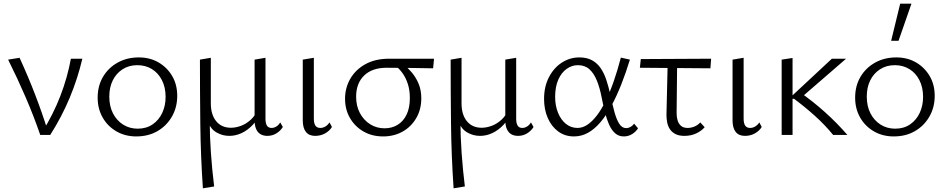

<svg xmlns="http://www.w3.org/2000/svg" viewBox="-20 -731 5126 1040"><path d="M198 0Q163 -102 119 -204Q75 -306 24 -408L86 -418Q132 -318 170.5 -218Q209 -118 240 -18H210Q269 -113 307 -211.5Q345 -310 364 -413H426Q401 -306 358 -202.5Q315 -99 252 0Z M718 8Q658 8 610.5 -19.5Q563 -47 536 -94.5Q509 -142 509 -202Q509 -266 538 -315Q567 -364 617.5 -392Q668 -420 732 -420Q792 -420 838.5 -393Q885 -366 912.5 -319.5Q940 -273 940 -212Q940 -149 911 -99Q882 -49 832.5 -20.5Q783 8 718 8ZM726 -34Q773 -34 807 -57.5Q841 -81 859 -120Q877 -159 877 -206Q877 -258 857 -297Q837 -336 802.5 -357Q768 -378 724 -378Q678 -378 643.5 -355.5Q609 -333 590.5 -295Q572 -257 572 -208Q572 -156 592 -117Q612 -78 647 -56Q682 -34 726 -34Z M1079 289Q1067 115 1065 -59.5Q1063 -234 1063 -408L1122 -418V-171Q1122 -110 1151 -74.5Q1180 -39 1231 -39Q1257 -39 1285.5 -49.5Q1314 -60 1339 -83Q1364 -106 1378 -143L1395 -129Q1377 -84 1349 -54.5Q1321 -25 1288.5 -10Q1256 5 1222 5Q1185 5 1153 -13.5Q1121 -32 1106 -71L1116 -79Q1116 7 1122.5 98.5Q1129 190 1140 279ZM1428 5Q1406 5 1390.5 -4.5Q1375 -14 1367 -33Q1359 -52 1359 -79V-408L1418 -418V-88Q1418 -63 1426 -50.5Q1434 -38 1451 -38Q1464 -38 1476.5 -45.5Q1489 -53 1498 -68L1512 -43Q1499 -22 1477 -8.5Q1455 5 1428 5Z M1687 5Q1654 5 1637 -16.5Q1620 -38 1620 -79V-408L1680 -418V-88Q1680 -63 1688.5 -50.5Q1697 -38 1715 -38Q1729 -38 1742 -45.5Q1755 -53 1765 -68L1778 -43Q1765 -22 1741 -8.5Q1717 5 1687 5Z M2055 8Q1995 8 1948.5 -19Q1902 -46 1875.5 -92Q1849 -138 1849 -196Q1849 -255 1877.5 -304.5Q1906 -354 1959.5 -383.5Q2013 -413 2088 -413H2331L2326 -361Q2262 -362 2198 -363Q2134 -364 2074 -364Q1996 -364 1952.5 -322Q1909 -280 1909 -207Q1909 -157 1929.5 -118.5Q1950 -80 1985 -58Q2020 -36 2063 -36Q2103 -36 2134 -55Q2165 -74 2182.5 -110.5Q2200 -147 2200 -200Q2200 -242 2189.5 -275Q2179 -308 2161.5 -333Q2144 -358 2121 -376L2165 -383Q2188 -365 2210.5 -338.5Q2233 -312 2247.5 -277.5Q2262 -243 2262 -198Q2262 -138 2234.5 -91Q2207 -44 2160.5 -18Q2114 8 2055 8Z M2437 289Q2425 115 2423 -59.5Q2421 -234 2421 -408L2480 -418V-171Q2480 -110 2509 -74.5Q2538 -39 2589 -39Q2615 -39 2643.5 -49.5Q2672 -60 2697 -83Q2722 -106 2736 -143L2753 -129Q2735 -84 2707 -54.5Q2679 -25 2646.5 -10Q2614 5 2580 5Q2543 5 2511 -13.5Q2479 -32 2464 -71L2474 -79Q2474 7 2480.5 98.5Q2487 190 2498 279ZM2786 5Q2764 5 2748.5 -4.5Q2733 -14 2725 -33Q2717 -52 2717 -79V-408L2776 -418V-88Q2776 -63 2784 -50.5Q2792 -38 2809 -38Q2822 -38 2834.5 -45.5Q2847 -53 2856 -68L2870 -43Q2857 -22 2835 -8.5Q2813 5 2786 5Z M3089 8Q3040 8 3003.5 -19Q2967 -46 2947 -92Q2927 -138 2927 -195Q2927 -262 2953.5 -313Q2980 -364 3023.5 -392Q3067 -420 3118 -420Q3159 -420 3187 -404.5Q3215 -389 3233.5 -362Q3252 -335 3264 -299Q3276 -263 3285 -222Q3297 -165 3308.5 -123.5Q3320 -82 3335 -59.5Q3350 -37 3372 -37Q3383 -37 3394.5 -43Q3406 -49 3415 -61L3436 -36Q3425 -18 3404.5 -5Q3384 8 3359 8Q3331 8 3311.5 -9.5Q3292 -27 3279 -56.5Q3266 -86 3256.5 -124Q3247 -162 3239 -203Q3229 -255 3213 -294.5Q3197 -334 3172.5 -356Q3148 -378 3110 -378Q3078 -378 3049.5 -358Q3021 -338 3004 -299.5Q2987 -261 2987 -206Q2987 -159 3002.5 -120.5Q3018 -82 3045.5 -60Q3073 -38 3108 -38Q3136 -38 3162 -55.5Q3188 -73 3213 -105.5Q3238 -138 3261 -185Q3284 -232 3304.5 -291Q3325 -350 3343 -419L3392 -408Q3370 -336 3345 -273Q3320 -210 3292 -158Q3264 -106 3232.5 -69Q3201 -32 3165.5 -12Q3130 8 3089 8Z M3446 -364 3451 -411 3832 -413 3828 -361ZM3590 -108 3597 -408H3648L3645 -117Q3645 -98 3650 -80Q3655 -62 3668 -50Q3681 -38 3705 -38Q3723 -38 3741.5 -45.5Q3760 -53 3773 -68L3797 -42Q3780 -22 3751.5 -8.5Q3723 5 3687 5Q3657 5 3637.5 -5.5Q3618 -16 3607.5 -33Q3597 -50 3593.5 -70Q3590 -90 3590 -108Z M4015 5Q3982 5 3965 -16.5Q3948 -38 3948 -79V-408L4008 -418V-88Q4008 -63 4016.5 -50.5Q4025 -38 4043 -38Q4057 -38 4070 -45.5Q4083 -53 4093 -68L4106 -43Q4093 -22 4069 -8.5Q4045 5 4015 5Z M4493 0Q4448 -55 4394 -103.5Q4340 -152 4281 -196H4267V-209L4486 -413H4563L4309 -193V-234Q4381 -184 4447.5 -124.5Q4514 -65 4570 0ZM4214 0V-408L4273 -417V0Z M4821 8Q4761 8 4713.5 -19.5Q4666 -47 4639 -94.5Q4612 -142 4612 -202Q4612 -266 4641 -315Q4670 -364 4720.5 -392Q4771 -420 4835 -420Q4895 -420 4941.5 -393Q4988 -366 5015.5 -319.5Q5043 -273 5043 -212Q5043 -149 5014 -99Q4985 -49 4935.5 -20.5Q4886 8 4821 8ZM4829 -34Q4876 -34 4910 -57.5Q4944 -81 4962 -120Q4980 -159 4980 -206Q4980 -258 4960 -297Q4940 -336 4905.5 -357Q4871 -378 4827 -378Q4781 -378 4746.5 -355.5Q4712 -333 4693.5 -295Q4675 -257 4675 -208Q4675 -156 4695 -117Q4715 -78 4750 -56Q4785 -34 4829 -34ZM4807 -510 4856 -711H4917L4847 -510Z"/></svg>

Font: Ysabeau Office Light
Style: Regular
Weight: 300
Designer: Christian Thalmann (Catharsis Fonts)
Version: Version 2.001;gftools[0.9.30]; featfreeze: tnum,lnum,ss02